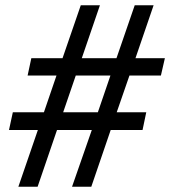

<svg xmlns="http://www.w3.org/2000/svg" viewBox="-20 -710 647 730"><path d="M472.2 -422.9 423.8 -283.2H536.1L522 -215.8H400.9L327.1 0H253.9L329.1 -215.8H196.8L123 0H49.8L124 -215.8H14.2L28.8 -283.2H147L194.8 -422.9H85L99.1 -488.8H217.8L287.1 -689.9H359.9L291 -488.8H422.9L492.2 -689.9H564L495.1 -488.8H606.9L591.8 -422.9ZM399.9 -422.9H268.1L220.2 -283.2H352.1Z"/></svg>

Font: D-DIN Exp
Style: DINExp-Italic
Weight: 400
Width: 7
Italic angle: -12°
Designer: Charles Nix
Foundry: Datto Inc.
Version: Version 1.00